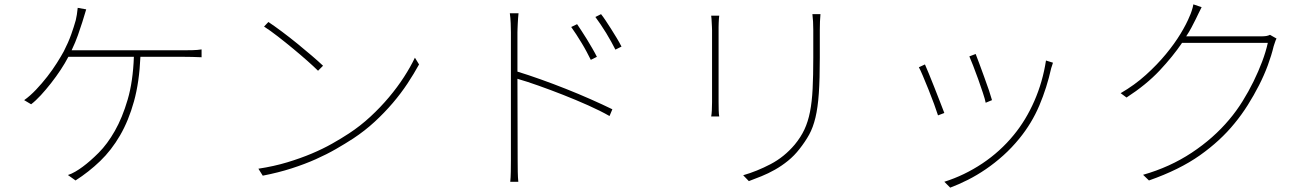

<svg xmlns="http://www.w3.org/2000/svg" viewBox="-20 -806 6040 882"><path d="M823 -575Q841 -575 864 -575.5Q887 -576 906 -579V-543Q887 -544 863.5 -544.5Q840 -545 823 -545H625Q620 -429 595.5 -340.5Q571 -252 531.5 -184Q492 -116 440 -66Q388 -16 327 23L292 -2Q308 -7 326 -17.5Q344 -28 360 -40Q394 -65 433.5 -104.5Q473 -144 507.5 -204.5Q542 -265 566.5 -348.5Q591 -432 595 -545H294Q279 -516 258.5 -485Q238 -454 214.5 -424Q191 -394 167.5 -368.5Q144 -343 123 -327L91 -346Q118 -365 145.5 -394Q173 -423 197.5 -454.5Q222 -486 241.5 -517Q261 -548 273 -570Q294 -611 307 -647.5Q320 -684 328 -713Q331 -725 333 -738.5Q335 -752 337 -770L376 -763L358 -704Q349 -676 338 -644.5Q327 -613 309 -575Z M1213 -705Q1240 -687 1275.5 -660.5Q1311 -634 1346 -605.5Q1381 -577 1412.5 -550Q1444 -523 1464 -504L1441 -481Q1423 -499 1392.5 -526Q1362 -553 1327 -582Q1292 -611 1256.5 -638.5Q1221 -666 1193 -684ZM1167 -31Q1239 -42 1300 -60.5Q1361 -79 1412 -100.5Q1463 -122 1505.5 -146Q1548 -170 1583 -193Q1635 -227 1681.5 -270Q1728 -313 1767 -359.5Q1806 -406 1836 -452.5Q1866 -499 1886 -541L1905 -510Q1882 -468 1852 -422.5Q1822 -377 1784 -332.5Q1746 -288 1701 -246.5Q1656 -205 1603 -170Q1566 -146 1523.5 -121.5Q1481 -97 1430.5 -74.5Q1380 -52 1319.5 -32.5Q1259 -13 1187 1Z M2694 -531Q2686 -547 2675.5 -567Q2665 -587 2652.5 -607.5Q2640 -628 2627.5 -647.5Q2615 -667 2604 -682L2631 -695Q2639 -683 2651 -665Q2663 -647 2675.5 -626.5Q2688 -606 2700.5 -584.5Q2713 -563 2722 -545ZM2357 -477Q2406 -462 2463.5 -441.5Q2521 -421 2579 -398Q2637 -375 2692.5 -350.5Q2748 -326 2793 -304L2780 -273Q2738 -297 2682 -322Q2626 -347 2567.5 -370Q2509 -393 2454 -412.5Q2399 -432 2357 -444L2358 -69Q2358 -43 2358.5 -16.5Q2359 10 2361 29H2324Q2326 10 2326.5 -16.5Q2327 -43 2327 -69V-657Q2327 -673 2326 -699Q2325 -725 2322 -745H2362Q2361 -735 2360 -723Q2359 -711 2358.5 -698.5Q2358 -686 2357.5 -675Q2357 -664 2357 -657ZM2741 -741Q2750 -730 2762 -712Q2774 -694 2787 -673.5Q2800 -653 2813 -631.5Q2826 -610 2835 -592L2807 -578Q2799 -594 2788 -614Q2777 -634 2764.5 -654.5Q2752 -675 2739 -694Q2726 -713 2715 -728Z M3284 -734Q3283 -728 3282.5 -719.5Q3282 -711 3281.5 -701Q3281 -691 3281 -682Q3281 -673 3281 -667V-337Q3281 -317 3281.5 -299Q3282 -281 3284 -271H3247Q3249 -281 3250 -298.5Q3251 -316 3251 -337V-667Q3251 -673 3250.5 -682.5Q3250 -692 3249.5 -701.5Q3249 -711 3248.5 -719.5Q3248 -728 3247 -734ZM3749 -741Q3746 -709 3746 -668V-542Q3746 -443 3741.5 -377.5Q3737 -312 3726 -266Q3715 -220 3697 -187.5Q3679 -155 3653 -122Q3629 -91 3600 -67.5Q3571 -44 3540 -26.5Q3509 -9 3478 3.5Q3447 16 3420 26L3394 -1Q3457 -19 3520 -52Q3583 -85 3631 -142Q3659 -176 3675.5 -211.5Q3692 -247 3701 -292.5Q3710 -338 3713 -398Q3716 -458 3716 -541V-668Q3716 -688 3715 -706.5Q3714 -725 3712 -741Z M4462 -558Q4468 -544 4478.5 -514.5Q4489 -485 4501 -453Q4513 -421 4523 -391Q4533 -361 4537 -346L4508 -334Q4505 -350 4495 -380Q4485 -410 4473.5 -442.5Q4462 -475 4450.5 -504Q4439 -533 4433 -547ZM4817 -518Q4815 -512 4813 -505Q4811 -498 4809 -493Q4789 -403 4754.5 -321.5Q4720 -240 4663 -170Q4628 -127 4589 -92Q4550 -57 4509 -29Q4468 -1 4426.5 20Q4385 41 4345 56L4318 29Q4410 0 4492.5 -55Q4575 -110 4637 -186Q4693 -254 4731.5 -342Q4770 -430 4785 -528ZM4229 -510Q4235 -497 4247 -467.5Q4259 -438 4272.5 -404Q4286 -370 4298.5 -337.5Q4311 -305 4318 -287L4289 -276Q4283 -295 4271 -328Q4259 -361 4245 -395.5Q4231 -430 4219 -458.5Q4207 -487 4201 -497Z M5844 -629Q5840 -622 5836.5 -610.5Q5833 -599 5831 -594Q5821 -552 5804 -506Q5787 -460 5763.5 -414Q5740 -368 5712 -323.5Q5684 -279 5651 -239Q5586 -159 5492 -92.5Q5398 -26 5258 23L5231 -3Q5354 -38 5454.5 -104.5Q5555 -171 5627 -257Q5660 -296 5688 -341Q5716 -386 5738.5 -432Q5761 -478 5778 -523Q5795 -568 5804 -609H5410Q5368 -547 5307 -482Q5246 -417 5155 -358L5128 -378Q5192 -415 5244 -462Q5296 -509 5336 -557.5Q5376 -606 5403.5 -651.5Q5431 -697 5445 -732Q5449 -740 5454.5 -756.5Q5460 -773 5462 -786L5500 -773Q5493 -760 5486 -745Q5479 -730 5473 -718Q5464 -700 5453.5 -680Q5443 -660 5429 -639H5770Q5787 -639 5796.5 -640.5Q5806 -642 5814 -646Z"/></svg>

Font: SpoqaHanSans
Style: Thin
Weight: 250
Designer: [Spoqa Han Sans] Dong-huui Kim \uAE40 \uB3D9 \uD718   [Noto Sans] Ryoko NISHIZUKA \u897F \u585A \u6DBC \u5B50  (kana & i
Foundry: Spoqa (http://bi.spoqa.com)
Version: Version 1.004;PS 1.004;hotconv 1.0.82;makeotf.lib2.5.63406